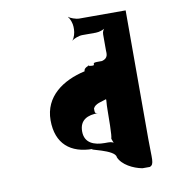

<svg xmlns="http://www.w3.org/2000/svg" viewBox="-93 -930 914 1028"><g transform="rotate(-10 364.0 -416.0)"><path d="M656 -130V-830H404C386 -830 355 -841 346 -850V-848C356 -838 366 -810 366 -792V-778C366 -760 358 -732 348 -722V-720C357 -729 386 -740 404 -740H478C495 -740 522 -748 532 -758V-760C523 -751 515 -742 515 -724V-638C515 -624 522 -594 484 -585C437 -585 438 -585 438 -571C428 -566 399 -574 406 -574C430 -574 383 -574 383 -547C262 -520 158 -449 158 -320C158 -192 234 -130 355 -130C315 -130 473 -106 473 -64C490 -21 549 9 598 18H638C665 8 656 -22 656 -130ZM470 -380C472 -375 468 -358 468 -322C468 -295 467 -170 461 -170C461 -160 472 -144 470 -139C470 -139 478 -141 472 -141C468 -146 457 -150 441 -150H422C366 -150 314 -168 314 -232C314 -295 359 -314 415 -314C397 -314 398 -321 398 -342C409 -367 446 -371 470 -380Z"/></g></svg>

Font: Hussar Przerywany
Style: Regular
Weight: 400
Foundry: Cannot Into Space Fonts
Version: Version 0.982